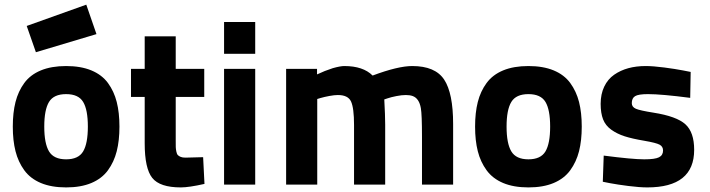

<svg xmlns="http://www.w3.org/2000/svg" viewBox="-20 -796 3060 828"><path d="M156.2 -492.4Q201.7 -511.2 265.1 -511.2Q328.6 -511.2 374 -492.4Q419.4 -473.6 445.6 -438Q471.7 -402.3 483.4 -356.2Q495.1 -310.1 495.1 -250Q495.1 -189.9 483.4 -143.8Q471.7 -97.7 445.6 -61.8Q419.4 -25.9 374 -6.8Q328.6 12.2 265.1 12.2Q201.7 12.2 156.2 -6.8Q110.8 -25.9 84.7 -61.8Q58.6 -97.7 46.9 -143.8Q35.2 -189.9 35.2 -250Q35.2 -310.1 46.9 -356.2Q58.6 -402.3 84.7 -438Q110.8 -473.6 156.2 -492.4ZM191.4 -143.1Q211.9 -108.9 265.1 -108.9Q318.4 -108.9 338.6 -143.1Q358.9 -177.2 358.9 -250Q358.9 -322.8 338.6 -356.4Q318.4 -390.1 265.1 -390.1Q211.9 -390.1 191.4 -356.4Q170.9 -322.8 170.9 -250Q170.9 -177.2 191.4 -143.1ZM95.2 -684.1 352.1 -775.9 396 -648.9 134.8 -570.8Z M860.8 -377.9H737.8V-189Q737.8 -169.9 738 -161.6Q738.3 -153.3 740.5 -142.3Q742.7 -131.3 747.1 -127Q751.5 -122.6 759.3 -119.4Q767.1 -116.2 779.8 -116.2L856 -118.2L861.8 -2.9Q794.9 12.2 759.8 12.2Q669.4 12.2 636.7 -28.6Q604 -69.3 604 -178.2V-377.9H544.9V-499H604V-639.2H737.8V-499H860.8Z M946.3 0V-499H1080.6V0ZM946.3 -564V-701.2H1080.6V-564Z M1348.1 0H1213.9V-499H1347.2V-475.1Q1379.9 -490.7 1415 -502Q1447.8 -511.2 1464.8 -511.2Q1545.9 -511.2 1586.9 -470.2Q1696.3 -511.2 1757.8 -511.2Q1856.9 -511.2 1895.5 -452.6Q1934.1 -394 1934.1 -261.2V0H1799.8V-206.1Q1799.8 -302.7 1794.9 -329.6Q1787.6 -371.6 1759.8 -381.8Q1747.6 -386.2 1730 -386.2Q1712.4 -386.2 1689.2 -381.6Q1666 -377 1651.9 -372.1L1637.2 -367.2Q1641.1 -297.9 1641.1 -258.8V0H1506.8V-256.8Q1506.8 -330.1 1493.9 -358.2Q1481 -386.2 1437 -386.2Q1422.4 -386.2 1400.1 -382.1Q1377.9 -377.9 1362.8 -373.5L1348.1 -369.1Z M2149.9 -492.4Q2195.3 -511.2 2258.8 -511.2Q2322.3 -511.2 2367.7 -492.4Q2413.1 -473.6 2439.2 -438Q2465.3 -402.3 2477.1 -356.2Q2488.8 -310.1 2488.8 -250Q2488.8 -189.9 2477.1 -143.8Q2465.3 -97.7 2439.2 -61.8Q2413.1 -25.9 2367.7 -6.8Q2322.3 12.2 2258.8 12.2Q2195.3 12.2 2149.9 -6.8Q2104.5 -25.9 2078.4 -61.8Q2052.2 -97.7 2040.5 -143.8Q2028.8 -189.9 2028.8 -250Q2028.8 -310.1 2040.5 -356.2Q2052.2 -402.3 2078.4 -438Q2104.5 -473.6 2149.9 -492.4ZM2185.1 -143.1Q2205.6 -108.9 2258.8 -108.9Q2312 -108.9 2332.3 -143.1Q2352.5 -177.2 2352.5 -250Q2352.5 -322.8 2332.3 -356.4Q2312 -390.1 2258.8 -390.1Q2205.6 -390.1 2185.1 -356.4Q2164.6 -322.8 2164.6 -250Q2164.6 -177.2 2185.1 -143.1Z M2958.5 -485.8 2956.5 -374Q2832.5 -390.1 2774.4 -390.1Q2732.9 -390.1 2718.8 -381.3Q2704.6 -372.6 2704.6 -351.1Q2704.6 -334.5 2722.4 -326.9Q2740.2 -319.3 2798.3 -310.1Q2897.9 -294.4 2935.8 -260Q2973.6 -225.6 2973.6 -149.9Q2973.6 12.2 2771.5 12.2Q2738.3 12.2 2690.4 6.1Q2642.6 0 2611.3 -5.9L2579.6 -12.2L2583.5 -125Q2707.5 -108.9 2758.3 -108.9Q2804.7 -108.9 2822 -117.7Q2839.4 -126.5 2839.4 -147Q2839.4 -164.1 2824.5 -172.1Q2809.6 -180.2 2758.3 -189Q2706.1 -197.8 2673.6 -208.3Q2641.1 -218.8 2616.2 -236.6Q2591.3 -254.4 2580.8 -281.2Q2570.3 -308.1 2570.3 -348.1Q2570.3 -390.1 2585.7 -422.4Q2601.1 -454.6 2628.4 -473.6Q2655.8 -492.7 2689.9 -502Q2724.1 -511.2 2764.6 -511.2Q2796.4 -511.2 2845 -504.9Q2893.6 -498.5 2925.8 -492.2Z"/></svg>

Font: TitilliumText25L
Style: 999 wt
Weight: 900
Designer: Accademia di Belle Arti di Urbino and others
Foundry: Accademia di Belle Arti di Urbino and others.
Version: Version 25.000